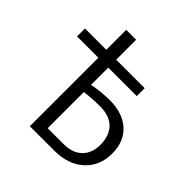

<svg xmlns="http://www.w3.org/2000/svg" viewBox="-202 -937 1096 1096"><g transform="rotate(45 346.0 -389.0)"><path d="M419 -428Q523 -428 583.5 -373.5Q644 -319 644 -222Q644 -122 577 -61Q510 0 397 0H201V-553H29V-617H201V-778H281V-617H511V-553H281V-414Q353 -428 419 -428ZM409 -64Q481 -64 521 -103Q561 -142 561 -209Q561 -282 521.5 -323Q482 -364 404 -364Q347 -364 281 -356V-64Z"/></g></svg>

Font: EauTestText Medium
Style: Regular
Weight: 500
Designer: Christian Thalmann (Catharsis Fonts)
Version: Version 0.001;PS 000.001;hotconv 1.0.88;makeotf.lib2.5.64775